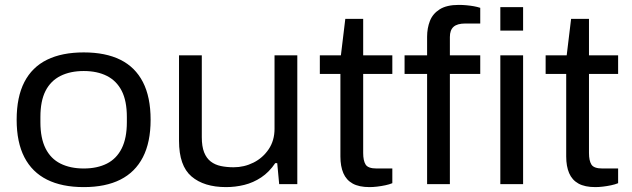

<svg xmlns="http://www.w3.org/2000/svg" viewBox="-20 -752 2580 784"><path d="M322 12Q233 12 172 -18.5Q111 -49 79.5 -110Q48 -171 48 -263Q48 -356 79.5 -417Q111 -478 172 -508Q233 -538 322 -538Q411 -538 471.5 -508Q532 -478 563.5 -417Q595 -356 595 -263Q595 -171 563.5 -110Q532 -49 471.5 -18.5Q411 12 322 12ZM322 -64Q377 -64 416.5 -84Q456 -104 477 -146Q498 -188 498 -253V-274Q498 -340 477 -381Q456 -422 416.5 -442Q377 -462 322 -462Q267 -462 227 -442Q187 -422 166 -381Q145 -340 145 -274V-253Q145 -188 166 -146Q187 -104 227 -84Q267 -64 322 -64Z M903 12Q813 12 762 -31.5Q711 -75 711 -177V-526H804V-192Q804 -154 813.5 -130Q823 -106 840.5 -92.5Q858 -79 882 -74Q906 -69 934 -69Q977 -69 1015 -88Q1053 -107 1077 -142.5Q1101 -178 1101 -226V-526H1194V0H1120L1112 -86H1104Q1079 -49 1046.5 -27.5Q1014 -6 977.5 3Q941 12 903 12Z M1489 12Q1446 12 1420 -2.5Q1394 -17 1382 -45Q1370 -73 1370 -113V-450H1286V-526H1372L1390 -675H1463V-526H1582V-450H1463V-127Q1463 -96 1473 -80Q1483 -64 1518 -64H1582V-4Q1570 1 1553.5 4.5Q1537 8 1520 10Q1503 12 1489 12Z M1724 0V-450H1632V-526H1724V-602Q1724 -637 1735.5 -666.5Q1747 -696 1775.5 -714Q1804 -732 1853 -732Q1869 -732 1885 -730.5Q1901 -729 1915 -726.5Q1929 -724 1941 -720V-656H1880Q1847 -656 1832 -642.5Q1817 -629 1817 -601V-526H1941V-450H1817V0ZM2023 -627V-723H2116V-627ZM2023 0V-526H2116V0Z M2411 12Q2368 12 2342 -2.5Q2316 -17 2304 -45Q2292 -73 2292 -113V-450H2208V-526H2294L2312 -675H2385V-526H2504V-450H2385V-127Q2385 -96 2395 -80Q2405 -64 2440 -64H2504V-4Q2492 1 2475.5 4.5Q2459 8 2442 10Q2425 12 2411 12Z"/></svg>

Font: Archivo SemiExpanded
Style: Regular
Weight: 400
Width: 6
Designer: Hector Gatti
Foundry: Omnibus-Type
Version: Version 2.001